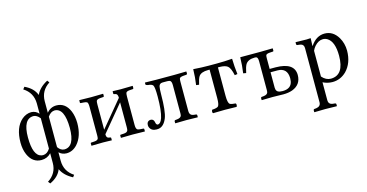

<svg xmlns="http://www.w3.org/2000/svg" viewBox="-89 -1101 3366 1761"><g transform="rotate(-15 1594.0 -221.0)"><path d="M210.9 -29.8Q251 -31.2 276.9 -74.2V-361.8Q247.6 -398.4 215.8 -398.9Q117.2 -397.5 117.2 -222.2Q117.2 -47.4 195.8 -31.2Q203.6 -29.8 210.9 -29.8ZM417 -398.9Q379.4 -397.5 352.1 -356.9V-67.9Q377.9 -30.3 413.1 -29.8Q510.7 -31.2 511.2 -208Q509.8 -397.5 417 -398.9ZM352.1 63Q353.5 163.6 438 217.8L422.9 237.8Q343.8 196.3 314 131.8Q289.1 198.7 208 236.8Q206.5 237.3 206.1 237.8L189.9 217.8Q276.4 162.1 276.9 63V-29.8Q240.2 9.8 185.1 9.8Q100.6 9.8 61 -79.1Q39.1 -129.9 39.1 -192.9Q39.1 -337.4 116.7 -404.3Q157.7 -438.5 206.1 -439Q248 -438 276.9 -404.8V-503.9Q275.4 -605.5 189.9 -659.2L206.1 -680.2Q289.6 -641.1 314 -573.2Q343.8 -637.2 417 -676.8Q420.4 -678.7 422.9 -680.2L438 -659.2Q352.5 -604 352.1 -503.9V-394Q388.2 -438.5 443.8 -439Q529.3 -439 567.9 -347.7Q588.4 -297.4 588.9 -233.9Q588.9 -108.9 525.4 -38.1Q481.4 9.8 422.9 9.8Q379.4 8.8 352.1 -19Z M772 -429.2Q772 -429.2 885.7 -431.2L887.7 -429.2V-408.2Q885.7 -403.3 881.8 -401.9L852.1 -399.9Q819.8 -397.9 814 -382.3Q811 -372.1 811 -348.1V-109.9L1017.1 -357.9Q1017.1 -388.7 1002.9 -396.5Q994.1 -400.9 981.9 -401.9Q977.5 -404.3 977.1 -407.2V-429.2L979 -431.2Q980 -431.2 1051.8 -429.2L1167 -431.2L1168 -429.2V-408.2Q1166 -403.3 1162.1 -401.9L1131.8 -399.9Q1100.1 -397.9 1095.2 -382.8Q1092.3 -372.6 1091.8 -348.1V-79.1Q1091.8 -42 1106.9 -34.2Q1116.2 -29.8 1131.8 -28.8L1162.1 -26.9Q1167.5 -24.9 1168 -21V0L1167 2Q1086.4 0 1051.8 0Q1020 0 941.9 2L939.9 0V-22Q941.4 -25.9 944.8 -26.9L976.1 -28.8Q1009.3 -30.8 1014.6 -50.8Q1017.1 -60.5 1017.1 -79.1V-314.9L811 -66.9V-64.9Q811 -38.1 825.7 -31.7Q834.5 -28.3 848.1 -26.9Q853.5 -24.4 854 -21V0L853 2Q837.9 1.5 817.9 1Q791.5 0 772 0Q739.3 0 661.1 2L660.2 0V-22Q661.6 -25.9 665 -26.9L695.8 -28.8Q728.5 -30.8 733.4 -48.3Q735.8 -57.6 735.8 -77.1V-347.2Q735.8 -385.7 725.1 -393.1Q715.8 -398.4 695.8 -399.9L666 -401.9Q660.6 -403.8 660.2 -407.2V-429.2L663.1 -431.2Q664.1 -431.2 772 -429.2Z M1208.5 -45.9Q1208.5 -78.6 1234.4 -86.4Q1240.2 -87.9 1245.6 -87.9Q1273.4 -87.9 1279.8 -56.2Q1280.3 -52.7 1280.8 -49.8Q1285.6 -29.8 1298.8 -28.8Q1325.7 -28.8 1341.8 -75.7Q1342.3 -77.1 1342.8 -78.1Q1363.8 -142.6 1363.8 -278.8Q1363.8 -366.7 1352.1 -384.3Q1340.3 -399.9 1304.7 -401.9Q1285.2 -406.2 1283.7 -413.1V-429.2L1286.6 -431.2Q1287.6 -431.2 1389.6 -429.2H1563.5L1674.8 -431.2L1677.7 -429.2V-409.2Q1675.8 -402.8 1669.4 -401.9L1641.6 -399.9Q1608.9 -397.5 1603.5 -384.3Q1600.6 -375 1600.6 -353V-74.2Q1600.6 -37.6 1631.8 -30.8Q1637.7 -29.8 1643.6 -28.8L1662.6 -26.9Q1669.4 -24.9 1670.4 -19V0L1668.5 2Q1667.5 2 1561.5 0L1457.5 2L1455.6 0V-19Q1457.5 -25.4 1463.4 -26.9L1482.4 -28.8Q1518.6 -32.7 1523.9 -55.7Q1525.4 -63.5 1525.4 -74.2V-341.8Q1525.4 -377.9 1510.7 -385.7Q1501 -389.6 1485.4 -390.1H1440.4Q1410.6 -390.1 1404.3 -361.3Q1399.9 -341.3 1399.4 -286.1Q1398.9 -128.9 1375.5 -67.9Q1347.7 2.4 1296.9 10.7Q1287.6 12.2 1278.8 12.2Q1228 12.2 1212.4 -25.9Q1208.5 -35.6 1208.5 -45.9Z M1887.7 -122.1V-392.1H1872.6Q1806.6 -392.1 1784.2 -358.9Q1770 -336.9 1758.8 -283.2L1731.4 -287.1Q1742.2 -357.9 1743.7 -435.1Q1823.7 -429.2 1889.6 -429.2H1964.4Q2042.5 -429.2 2112.8 -435.1Q2114.3 -361.3 2123.5 -287.1Q2122.1 -287.1 2097.7 -283.2Q2082.5 -354.5 2058.1 -373.5Q2034.2 -391.6 1983.4 -392.1H1966.8V-122.1Q1966.8 -56.2 1983.9 -42.5Q1997.1 -33.2 2038.6 -30.8Q2047.4 -22 2041.5 -3.4Q2040 0.5 2038.6 2Q1951.7 0 1927.7 0Q1897.9 0 1815.4 2Q1806.6 -6.8 1812.5 -25.4Q1814 -29.3 1815.4 -30.8Q1863.3 -33.2 1875 -46.9Q1887.7 -64 1887.7 -122.1Z M2346.2 -74.2V-347.2Q2346.2 -385.7 2330.1 -390.6Q2324.2 -392.1 2317.4 -392.1Q2251 -392.1 2228 -353Q2214.8 -330.1 2203.6 -274.9L2176.3 -279.8Q2187 -350.6 2188.5 -429.2H2384.3L2495.6 -431.2L2497.6 -429.2V-407.2Q2496.1 -402.8 2492.2 -401.9L2461.4 -399.9Q2429.7 -397.9 2424.3 -385.3Q2421.4 -376.5 2421.4 -356.9V-255.9H2478.5Q2655.3 -254.4 2656.2 -136.2Q2656.2 -43.9 2568.8 -11.2Q2531.2 2 2483.4 2Q2482.4 2 2381.3 0L2278.3 2L2276.4 0V-19Q2278.3 -25.9 2284.2 -26.9L2303.2 -28.8Q2339.4 -32.7 2344.7 -55.7Q2346.2 -64 2346.2 -74.2ZM2581.5 -126Q2579.6 -222.7 2488.3 -224.1H2421.4V-78.1Q2421.4 -38.6 2456.5 -31.2Q2468.8 -28.8 2484.4 -28.8Q2566.9 -28.8 2579.1 -96.7Q2581.5 -110.4 2581.5 -126Z M2857.9 -311V-66.9Q2895 -23.9 2941.9 -23.9Q3067.4 -25.4 3067.9 -208Q3067.9 -343.3 3003.9 -381.8Q2984.4 -393.1 2962.9 -393.1Q2920.4 -393.1 2883.3 -351.6Q2867.2 -333 2857.9 -311ZM2857.9 -429.2 2855 -358.9H2857.9Q2911.1 -438.5 2990.2 -439Q3070.8 -439 3117.7 -360.4Q3150.4 -304.2 3150.9 -234.9Q3150.4 -117.2 3081.1 -45.9Q3024.4 9.8 2948.2 9.8Q2898.9 9.3 2857.9 -12.2V159.2Q2857.9 194.8 2891.1 201.7Q2896.5 202.6 2900.9 203.1L2919.9 205.1Q2927.7 207.5 2929.2 212.9V231.9L2927.2 233.9Q2926.3 233.9 2818.8 231.9L2715.8 233.9L2713.9 231.9V212.9Q2715.8 206.1 2722.2 205.1L2741.2 203.1Q2783.2 196.8 2784.2 159.2V-356Q2784.2 -389.6 2756.8 -397Q2749.5 -398.9 2741.2 -399.9L2722.2 -401.9Q2715.3 -404.3 2713.9 -410.2V-429.2L2715.8 -431.2Q2716.8 -431.2 2818.8 -429.2L2856 -431.2Z"/></g></svg>

Font: Linux Libertine Display O
Style: Regular
Weight: 400
Designer: Philipp H. Poll
Foundry: Philipp H. Poll
Version: Version 5.0.9